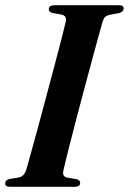

<svg xmlns="http://www.w3.org/2000/svg" viewBox="-22 -720 496 740"><path d="M222.5 -63.5Q216.5 -39.5 237 -35.5L273 -29.5Q287 -25.5 287 -15.5Q287 0 265.5 0H16.5Q-2 0 -2 -13.5Q-2 -26 14 -30L50.5 -36Q71 -40 79.5 -66.5Q85.5 -88 97.8 -132Q110 -176 125.5 -233Q141 -290 157.2 -351.5Q173.5 -413 188.8 -470Q204 -527 215.2 -571Q226.5 -615 231.5 -636.5Q236 -659 216 -663.5L180 -670Q166 -674 166 -684.5Q166 -700 189.5 -700H436.5Q454.5 -700 454.5 -687Q454.5 -674.5 437.5 -670L399 -662.5Q388.5 -660 383 -654.5Q377.5 -649 373 -635Q366.5 -613 354 -567.2Q341.5 -521.5 325.8 -462.8Q310 -404 293.2 -341.2Q276.5 -278.5 261.8 -221.5Q247 -164.5 236.5 -122.5Q226 -80.5 222.5 -63.5Z"/></svg>

Font: Fraunces 72pt S000 SemiBold
Style: Italic
Weight: 600
Italic angle: -16°
Version: Version 1.000; ttfautohint (v1.8.3)